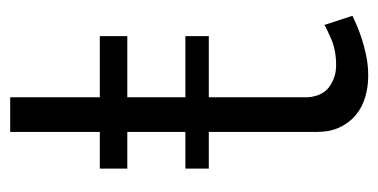

<svg xmlns="http://www.w3.org/2000/svg" viewBox="-203 -534 743 377"><g transform="rotate(-90 168.5 -345.5)"><path d="M326 -25Q320 -22 308.5 -17Q297 -12 282 -7Q267 -2 248 2Q229 6 208 6Q186 6 166 0Q146 -6 131 -18.5Q116 -31 107 -50Q98 -69 98 -94V-307H26V-353H98V-467H26V-521H98V-697H166V-521H286V-467H166V-353H286V-307H166V-113Q168 -84 186.5 -70.5Q205 -57 229 -57Q258 -57 280 -66.5Q302 -76 308 -80Z"/></g></svg>

Font: IngvarSans
Style: Regular
Weight: 400
Version: Version 1.000